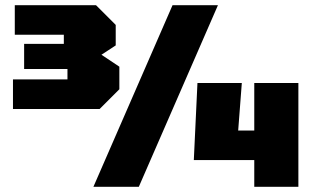

<svg xmlns="http://www.w3.org/2000/svg" viewBox="-20 -720 1210 740"><path d="M364 -300H30V-414H240V-454H73V-551H226V-586H37V-700H350L426 -624V-545L371 -509L440 -463V-376ZM340 0 645 -700H820L515 0ZM727 -103 741 -400H912L898 -217H960V-400H1130V0H960V-103Z"/></svg>

Font: Tektur Black
Style: Regular
Weight: 900
Designer: Adam Jagosz
Foundry: Adam Jagosz
Version: Version 1.005;gftools[0.9.30]